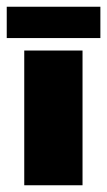

<svg xmlns="http://www.w3.org/2000/svg" viewBox="-48 -550 318 570"><path d="M24 0V-400H197V0ZM-28 -437V-530H250V-437Z"/></svg>

Font: Tac One
Style: Regular
Weight: 400
Designer: Oluseyi Olusanya, David Udoh, Eyiyemi Adegbite, Mirko Velimirović
Version: Version 1.003; ttfautohint (v1.8.4.7-5d5b)